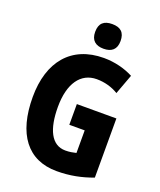

<svg xmlns="http://www.w3.org/2000/svg" viewBox="-168 -1036 959 1150"><g transform="rotate(20 311.5 -461.0)"><path d="M346 -932C294 -932 265 -909 265 -853C265 -799 296 -775 346 -775C397 -775 427 -799 427 -853C427 -908 399 -932 346 -932ZM310 -409V-277H408V-133C387 -128 367 -124 340 -124C250 -124 209 -214 209 -355C209 -504 270 -590 372 -590C423 -590 471 -576 510 -552L557 -679C506 -706 439 -724 369 -724C162 -724 47 -584 47 -359C47 -124 147 10 333 10C417 10 490 -5 562 -32V-409Z"/></g></svg>

Font: Noto Sans Gurmukhi UI Condensed ExtraBold
Style: Regular
Weight: 800
Width: 3
Designer: Jelle Bosma - Monotype Design Team
Foundry: Monotype Imaging Inc.
Version: Version 2.004